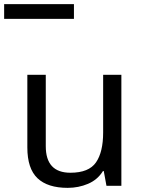

<svg xmlns="http://www.w3.org/2000/svg" viewBox="-53 -897 691 927"><path d="M533 -536V0H461L448 -71H444Q418 -29 372 -9.5Q326 10 274 10Q177 10 128 -36.5Q79 -83 79 -185V-536H168V-191Q168 -63 287 -63Q376 -63 410.5 -113Q445 -163 445 -257V-536ZM-33 -806V-877H304V-806Z"/></svg>

Font: Noto Sans Tifinagh APT
Style: Regular
Weight: 400
Designer: JamraPatel
Foundry: JamraPatel LLC
Version: Version 2.006; ttfautohint (v1.8.4.7-5d5b)